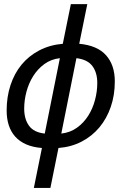

<svg xmlns="http://www.w3.org/2000/svg" viewBox="-20 -710 590 930"><path d="M224.1 200.2H144L183.1 6.8Q139.2 3.4 106.9 -10.7Q74.7 -24.9 53.7 -48.3Q32.7 -71.8 22.5 -103.5Q12.2 -135.3 12.2 -174.8Q12.2 -240.7 30.8 -297.4Q49.3 -354 84.2 -396.5Q119.1 -439 169.7 -465.6Q220.2 -492.2 284.2 -498L323.2 -689.9H402.8L363.8 -498Q451.7 -489.7 493.9 -442.1Q536.1 -394.5 536.1 -315.9Q536.1 -249 516.6 -192.4Q497.1 -135.7 461.4 -93Q425.8 -50.3 375.5 -24.2Q325.2 2 263.2 6.8ZM270 -428.2Q227.1 -423.3 194.8 -399.7Q162.6 -376 140.9 -341.6Q119.1 -307.1 108.2 -265.9Q97.2 -224.6 97.2 -184.1Q97.2 -133.3 120.4 -101.1Q143.6 -68.8 196.8 -63ZM276.9 -63Q320.3 -67.9 353 -91.6Q385.7 -115.2 407.5 -149.7Q429.2 -184.1 440.2 -225.6Q451.2 -267.1 451.2 -308.1Q451.2 -358.4 427.5 -390.1Q403.8 -421.9 350.1 -428.2Z"/></svg>

Font: Code New Roman
Style: Italic
Weight: 400
Italic angle: -11°
Monospace: yes
Designer: Sam Radian
Foundry: Code New Roman
Version: Version 1.508 October 19, 2014